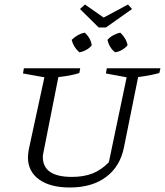

<svg xmlns="http://www.w3.org/2000/svg" viewBox="-20 -824 732 852"><path d="M290 8Q203 8 153.5 -27.5Q104 -63 104 -126Q104 -139 108 -162L177 -481L82 -498L86 -521H336L332 -500Q314 -494 291 -489.5Q268 -485 239 -482L175 -159Q173 -148 171.5 -141Q170 -134 170 -128Q170 -39 299 -39Q352 -39 391 -54.5Q430 -70 463 -104L542 -481L450 -498L454 -521H692L687 -500Q669 -495 646.5 -490.5Q624 -486 593 -482L530 -170Q513 -85 450.5 -38.5Q388 8 290 8ZM418 -702 335 -784 357 -804 440 -746 548 -804 566 -784 450 -702ZM332 -592Q306 -615 298 -647Q324 -673 356 -679Q383 -655 387 -623Q378 -611 362.5 -602.5Q347 -594 332 -592ZM490 -592Q464 -614 457 -647Q467 -659 482.5 -667.5Q498 -676 514 -679Q541 -653 546 -623Q522 -596 490 -592Z"/></svg>

Font: Piazzolla SC Light
Style: Italic
Weight: 300
Italic angle: -11.3°
Designer: Juan Pablo del Peral
Foundry: Huerta Tipografica
Version: Version 1.330